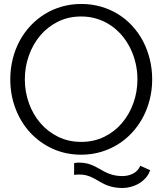

<svg xmlns="http://www.w3.org/2000/svg" viewBox="-20 -775 853 974"><path d="M392.1 9.8Q314 9.8 248 -20Q182.1 -49.8 134 -101.6Q85.9 -153.3 59.1 -223.1Q32.2 -293 32.2 -372.6Q32.2 -425.8 44.4 -475.1Q56.6 -524.4 79.3 -566.9Q102.1 -609.4 134.5 -644Q167 -678.7 206.8 -703.4Q246.6 -728 293.5 -741.5Q340.3 -754.9 392.1 -754.9Q444.3 -754.9 491.5 -741.5Q538.6 -728 578.6 -703.4Q618.7 -678.7 650.6 -644Q682.6 -609.4 705.1 -566.9Q727.5 -524.4 739.7 -475.1Q752 -425.8 752 -372.6Q752 -319.3 739.7 -270.5Q727.5 -221.7 704.8 -179.2Q682.1 -136.7 649.7 -101.8Q617.2 -66.9 577.4 -42.2Q537.6 -17.6 490.7 -3.9Q443.8 9.8 392.1 9.8ZM601.1 178.7Q581.1 178.7 564.7 176Q548.3 173.3 534.4 168.9Q520.5 164.6 508.5 158.7Q496.6 152.8 485.8 146.5Q474.1 139.6 463.1 133.5Q452.1 127.4 440.4 122.1Q427.7 116.7 413.8 113.5Q399.9 110.4 383.3 110.4Q377.4 110.4 370.1 110.8Q362.8 111.3 356 112.3V52.7Q362.3 51.3 369.4 50.3Q376.5 49.3 383.3 49.8Q406.2 50.3 425 55.2Q443.8 60.1 463.9 70.3Q469.2 73.2 474.6 76.2Q480 79.1 485.4 82Q497.1 88.9 509 95.2Q521 101.6 534.7 106.7Q548.3 111.8 564.7 115Q581.1 118.2 601.1 118.2Q629.9 118.2 654.8 105.7Q679.7 93.3 691.9 65.9L741.7 88.4Q734.4 110.4 719.5 127.2Q704.6 144 685.3 155.5Q666 167 644 172.9Q622.1 178.7 601.1 178.7ZM392.1 -691.4Q327.1 -691.4 274.4 -665.3Q221.7 -639.2 184.3 -595Q147 -550.8 126.5 -493.2Q106 -435.5 106 -372.6Q106 -309.6 126.5 -252.2Q147 -194.8 184.6 -150.9Q222.2 -106.9 274.9 -81.1Q327.6 -55.2 392.1 -55.2Q456.5 -55.2 509 -81.1Q561.5 -106.9 598.9 -150.9Q636.2 -194.8 656.7 -252.2Q677.2 -309.6 677.2 -372.6Q677.2 -414.1 668 -454.1Q658.7 -494.1 641.4 -529.5Q624 -564.9 598.9 -594.7Q573.7 -624.5 542 -646Q510.3 -667.5 472.7 -679.4Q435.1 -691.4 392.1 -691.4Z"/></svg>

Font: Twentytwelve Slab Light
Style: TwentytwelveSlab
Weight: 300
Designer: Domenico Catapano
Version: Version 1.00 2012